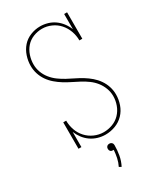

<svg xmlns="http://www.w3.org/2000/svg" viewBox="-235 -831 970 1139"><g transform="rotate(-30 250.0 -261.0)"><path d="M259 8Q233 8 207.5 0.5Q182 -7 160.5 -22Q139 -37 123 -58Q107 -79 97 -104V0H77V-181H97Q97 -148 108 -116.5Q119 -85 141 -61Q163 -37 193.5 -23.5Q224 -10 257 -10Q288 -10 317.5 -21Q347 -32 368.5 -54.5Q390 -77 401 -107Q412 -137 412 -168Q412 -196 402 -222.5Q392 -249 375 -270.5Q358 -292 335.5 -308.5Q313 -325 288.5 -338Q264 -351 239.5 -363Q215 -375 191.5 -389.5Q168 -404 146.5 -422.5Q125 -441 109.5 -463.5Q94 -486 85.5 -512.5Q77 -539 77 -567Q77 -601 88 -634Q99 -667 121 -692Q143 -717 175.5 -730Q208 -743 242 -743Q268 -743 293.5 -735.5Q319 -728 340 -713Q361 -698 377 -677Q393 -656 403 -631V-735H423V-554H403Q403 -587 392 -618Q381 -649 359.5 -673.5Q338 -698 307.5 -711.5Q277 -725 245 -725Q214 -725 185 -713.5Q156 -702 136 -679.5Q116 -657 106 -627Q96 -597 96 -567Q96 -539 105.5 -513Q115 -487 132.5 -465Q150 -443 172.5 -426.5Q195 -410 219 -397Q243 -384 268 -372Q293 -360 316.5 -345.5Q340 -331 361 -313Q382 -295 398 -272Q414 -249 422.5 -222.5Q431 -196 431 -168Q431 -134 419.5 -100.5Q408 -67 384 -42Q360 -17 327 -4.5Q294 8 259 8ZM245 221 230 213Q242 189 247.5 163Q253 137 255 110H250Q245 110 241 109Q237 108 233.5 104.5Q230 101 228.5 96.5Q227 92 227 88Q227 83 228.5 79Q230 75 233.5 71.5Q237 68 241 66.5Q245 65 250 65Q255 65 259 66.5Q263 68 266.5 71.5Q270 75 271.5 79Q273 83 273 88Q273 122 267 156Q261 190 245 221Z"/></g></svg>

Font: Iosevka Curly Slab Thin
Style: Regular
Weight: 100
Monospace: yes
Designer: Belleve Invis
Foundry: Belleve Invis
Version: Version 22.1.2; ttfautohint (v1.8.4)